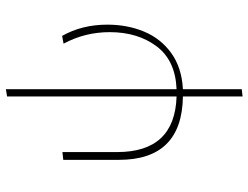

<svg xmlns="http://www.w3.org/2000/svg" viewBox="-118 -528 861 666"><g transform="rotate(-90 313.0 -195.5)"><path d="M336 8V212L311 215V8Q91 5 91 -214V-407L118 -410V-220Q118 -20 311 -14V-602L336 -606V-14Q436 -18 485 -83.5Q534 -149 534 -246Q534 -332 494 -406L521 -411Q560 -342 560 -254Q560 -185 536 -127Q512 -69 461.5 -32.5Q411 4 336 8Z"/></g></svg>

Font: Ysabeau Extralight
Style: Regular
Weight: 200
Designer: Christian Thalmann (Catharsis Fonts)
Version: Version 0.003